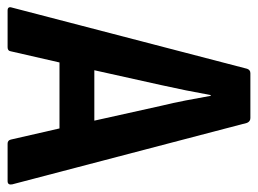

<svg xmlns="http://www.w3.org/2000/svg" viewBox="-110 -586 695 518"><g transform="rotate(90 238.0 -327.5)"><path d="M8 0Q-4 0 0 -12L165 -646Q168 -655 177 -655H298Q307 -655 311 -646L477 -12Q479 0 468 0H367Q358 0 356 -9L326 -140H148L118 -9Q117 0 107 0ZM209 -414 169 -234H305L265 -414Q257 -447 250.5 -480.5Q244 -514 238 -548H236Q224 -481 209 -414Z"/></g></svg>

Font: Sofia Sans Condensed
Style: Bold
Weight: 700
Designer: Botio Nikoltchev, Ani Petrova
Foundry: lettersoup
Version: Version 4.101; ttfautohint (v1.8.4.7-5d5b)